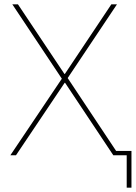

<svg xmlns="http://www.w3.org/2000/svg" viewBox="-20 -718 630 888"><path d="M566 150V0H504L281 -335H279L54 0H28L266 -354L37 -698H63L278 -376H280L495 -698H521L293 -357L517 -20H588V150Z"/></svg>

Font: IBM Plex Sans Thin
Style: Regular
Weight: 250
Designer: Mike Abbink, Paul van der Laan, Pieter van Rosmalen
Foundry: Bold Monday
Version: Version 3.201